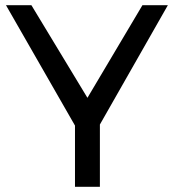

<svg xmlns="http://www.w3.org/2000/svg" viewBox="-20 -720 670 740"><path d="M627 -700 365 -240V0H269V-236L3 -700H101L317 -343L529 -700Z"/></svg>

Font: Montserrat arm2
Style: Regular
Weight: 400
Designer: Julieta Ulanovsky
Foundry: Julieta Ulanovsky
Version: Version 6.000